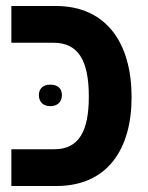

<svg xmlns="http://www.w3.org/2000/svg" viewBox="-20 -622 496 642"><path d="M18 0H168C340 0 420 -124 420 -297C420 -475 338 -602 166 -602H18V-479H159C241 -479 277 -421 277 -299C277 -184 244 -123 162 -123H18ZM110 -304C110 -279 127 -267 148 -267C171 -267 187 -280 187 -304C187 -328 171 -339 148 -339C127 -339 110 -328 110 -304Z"/></svg>

Font: Noto Sans Hebrew Condensed
Style: Bold
Weight: 700
Width: 3
Designer: Monotype Design Team
Foundry: Monotype Imaging Inc.
Version: Version 2.004